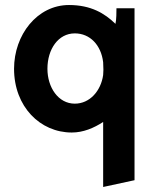

<svg xmlns="http://www.w3.org/2000/svg" viewBox="-20 -515 601 765"><path d="M266 13C312 13 354 -5 391 -29V230L516 203V-482H444C444 -470 444 -435 440 -420C397 -462 342 -495 255 -495C128 -495 36 -376 36 -241C36 -90 140 13 266 13ZM278 -102C212 -102 169 -167 169 -241C169 -319 212 -382 278 -382C339 -382 383 -335 391 -267C391 -257 392 -247 392 -237C392 -230 391 -223 391 -216C382 -153 338 -102 278 -102Z"/></svg>

Font: Bluebird
Style: Nrw
Weight: 400
Designer: Jasper
Foundry: Cannot Into Space Fonts
Version: Version 0.98